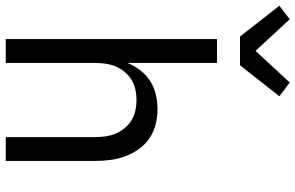

<svg xmlns="http://www.w3.org/2000/svg" viewBox="-228 -828 1028 668"><g transform="rotate(90 286.0 -494.0)"><path d="M79 -815 -28 -952 19 -988 129 -869 239 -988 287 -952 179 -815ZM88 0V-735H171V-424Q181 -448 197 -468.5Q213 -489 234 -502.5Q255 -516 280.5 -522Q306 -528 332 -528Q358 -528 384.5 -521.5Q411 -515 433 -500Q455 -485 471 -462.5Q487 -440 496 -415Q505 -390 508.5 -363.5Q512 -337 512 -310V0H429V-310Q429 -328 426.5 -346.5Q424 -365 417 -382Q410 -399 398 -413.5Q386 -428 370.5 -437.5Q355 -447 336.5 -451Q318 -455 300 -455Q282 -455 263.5 -451Q245 -447 229.5 -437.5Q214 -428 202 -413.5Q190 -399 183 -382Q176 -365 173.5 -346.5Q171 -328 171 -310V0Z"/></g></svg>

Font: Nova Nerd Font
Style: Regular
Weight: 400
Designer: Belleve Invis
Foundry: Belleve Invis
Version: Version 24.1.4; ttfautohint (v1.8.4);Nerd Fonts 3.1.1